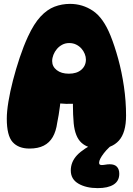

<svg xmlns="http://www.w3.org/2000/svg" viewBox="-20 -759 685 990"><path d="M132 7Q75 7 45 -26.5Q15 -60 15 -147Q15 -184 23.5 -235.5Q32 -287 47 -345Q62 -403 81.5 -461.5Q101 -520 124 -570Q155 -637 189 -673.5Q223 -710 261 -724.5Q299 -739 341 -739Q406 -739 459.5 -703Q513 -667 550 -575Q571 -523 589.5 -455.5Q608 -388 619 -313Q630 -238 630 -163Q630 -75 593 -34Q556 7 489 7Q433 7 400 -23Q367 -53 360 -123Q356 -168 356 -216Q356 -264 360 -309L423 -234Q398 -226 360 -224Q322 -222 281.5 -226Q241 -230 206 -241L294 -307Q295 -258 289 -211Q283 -164 275 -126Q269 -82 252 -52.5Q235 -23 205.5 -8Q176 7 132 7ZM335 -379Q376 -379 399.5 -399.5Q423 -420 423 -452Q423 -466 417 -481Q411 -496 400 -508.5Q389 -521 373 -529Q357 -537 337 -537Q317 -537 301 -528.5Q285 -520 273.5 -506.5Q262 -493 255.5 -476.5Q249 -460 249 -444Q249 -416 272.5 -397.5Q296 -379 335 -379ZM484 211Q424 211 384.5 188Q345 165 345 120Q345 76 377 41.5Q409 7 483 -28L581 -30Q540 -1 515.5 31Q491 63 491 80Q491 87 494.5 89.5Q498 92 505 92Q513 92 524 90Q535 88 546 88Q571 88 583 101Q595 114 595 137Q595 174 566 192.5Q537 211 484 211Z"/></svg>

Font: DynaPuff
Style: Bold
Weight: 700
Designer: Toshi Omagari, Jennifer Daniel
Foundry: Google Fonts
Version: Version 2.000